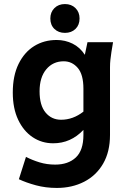

<svg xmlns="http://www.w3.org/2000/svg" viewBox="-20 -730 642 946"><path d="M43 -274Q43 -357 71.5 -415Q100 -473 148.5 -503Q197 -533 259 -533Q301 -533 337.5 -515Q374 -497 398 -460L411 -522H537L529 -474Q526 -453 524 -436Q522 -419 522 -398V-65Q522 18 488 76.5Q454 135 394.5 165.5Q335 196 260 196Q205 196 157 183Q109 170 73 153L108 43Q139 59 175 70Q211 81 252 81Q316 81 353.5 46Q391 11 391 -65V-90Q329 -24 242 -24Q186 -24 141 -54Q96 -84 69.5 -140Q43 -196 43 -274ZM175 -280Q175 -211 204.5 -175.5Q234 -140 281 -140Q340 -140 391 -180V-293Q391 -363 363 -395.5Q335 -428 294 -428Q241 -428 208 -388.5Q175 -349 175 -280ZM228 -639Q228 -670 248 -690Q268 -710 300 -710Q332 -710 352 -690Q372 -670 372 -639Q372 -607 352 -587.5Q332 -568 300 -568Q268 -568 248 -587.5Q228 -607 228 -639Z"/></svg>

Font: Radio Canada SemiBold
Style: Regular
Weight: 600
Designer: Charles Daoud, Etienne Aubert Bonn, Alexandre Saumier Demers, Jacques Le Bailly
Foundry: Radio-Canada
Version: Version 2.104; ttfautohint (v1.8.4.7-5d5b);gftools[0.9.28.de